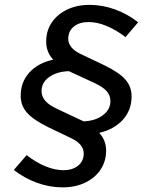

<svg xmlns="http://www.w3.org/2000/svg" viewBox="-20 -730 600 801"><path d="M240.7 51.7Q187.7 51.7 134.8 32.7Q82 13.7 37.7 -21L91 -82.7Q132 -51.3 170.8 -35.7Q209.7 -20 244.7 -20Q283 -20 306.2 -39.2Q329.3 -58.3 329.3 -89.3Q329.3 -128 278.7 -152.7L179.3 -200.3Q118 -230.7 92.2 -260.3Q66.3 -290 66.3 -330.3Q66.3 -388 102.8 -427.8Q139.3 -467.7 202 -481Q172.7 -512.3 172.7 -556.7Q172.7 -601.7 195.8 -636Q219 -670.3 260 -690Q301 -709.7 354 -709.7Q407.3 -709.7 459.7 -690.8Q512 -672 556.3 -637L503.7 -575.3Q462 -606.7 423.3 -622.3Q384.7 -638 349.3 -638Q311 -638 287.8 -619Q264.7 -600 264.7 -568.7Q264.7 -530 315.3 -505.3L415.3 -457.7Q477.3 -427.7 503.2 -398Q529 -368.3 529 -328Q529 -270.7 492.5 -230.3Q456 -190 393.7 -175.7Q422.7 -145.3 422.7 -102Q422.7 -57 399.5 -22.3Q376.3 12.3 335.2 32Q294 51.7 240.7 51.7ZM329 -223.7Q377.7 -225.7 409.2 -249.3Q440.7 -273 440.7 -308.7Q440.7 -331.3 425.5 -349Q410.3 -366.7 376.3 -382.7L267.7 -433Q217.7 -431.7 185.5 -408.8Q153.3 -386 153.3 -350Q153.3 -327.3 169 -309.3Q184.7 -291.3 217.7 -276Z"/></svg>

Font: Red Hat Display VF
Style: Italic
Weight: 300
Italic angle: -12°
Designer: Pentagram, MCKL
Foundry: Pentagram, MCKL
Version: Version 1.010